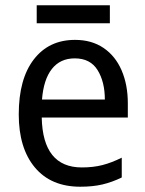

<svg xmlns="http://www.w3.org/2000/svg" viewBox="-20 -697 550 727"><path d="M264 -546Q327 -546 372 -515.5Q417 -485 440.5 -430.5Q464 -376 464 -306V-252H138Q142 -63 290 -63Q333 -63 368 -72Q403 -81 441 -100V-25Q404 -7 367.5 1.5Q331 10 284 10Q173 10 112 -63Q51 -136 51 -264Q51 -398 108 -472Q165 -546 264 -546ZM263 -476Q208 -476 176.5 -436Q145 -396 139 -320H377Q377 -387 349.5 -431.5Q322 -476 263 -476ZM396 -677V-609H119V-677Z"/></svg>

Font: Noto Sans Myanmar SemiCondensed
Style: Regular
Weight: 400
Width: 4
Designer: Monotype Design Team
Foundry: Monotype Imaging Inc.
Version: Version 2.107; ttfautohint (v1.8.4.7-5d5b)